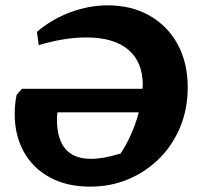

<svg xmlns="http://www.w3.org/2000/svg" viewBox="-20 -686 737 718"><path d="M317 12Q231 12 167.5 -22Q104 -56 69.5 -117.5Q35 -179 35 -260Q35 -297 42 -331L62 -354H513Q514 -361 514 -367Q514 -454 460 -500Q406 -546 302 -546Q261 -546 215.5 -538.5Q170 -531 125 -517L118 -567Q175 -615 244 -640.5Q313 -666 383 -666Q472 -666 539.5 -627.5Q607 -589 644.5 -520Q682 -451 682 -359Q682 -280 654.5 -212.5Q627 -145 577.5 -95Q528 -45 461.5 -16.5Q395 12 317 12ZM193 -240Q193 -92 320 -92Q367 -92 431 -112Q452 -143 470 -183.5Q488 -224 499 -266H195Q193 -252 193 -240Z"/></svg>

Font: Piazzolla
Style: Bold Italic
Weight: 700
Italic angle: -11.3°
Designer: Juan Pablo del Peral
Foundry: Huerta Tipografica
Version: Version 1.330